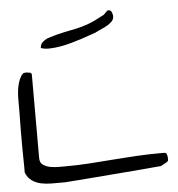

<svg xmlns="http://www.w3.org/2000/svg" viewBox="-47 -653 646 697"><g transform="rotate(-5 276.0 -304.0)"><path d="M19.5 -47.9V-70.3Q19.5 -87.9 19 -106.4Q18.6 -125 18.6 -142.6V-196.3Q18.6 -216.8 19 -235.8Q19.5 -254.9 19.5 -268.6V-313.5Q19.5 -329.1 21 -343.8Q22.5 -358.4 26.4 -372.6Q30.3 -386.7 38.1 -399.4Q43 -406.2 45.9 -407.7Q48.8 -409.2 57.6 -409.2Q61.5 -409.2 68.8 -407.7Q76.2 -406.2 76.2 -399.4V-95.7Q76.2 -79.1 86.9 -71.3Q97.7 -63.5 112.8 -60.5Q127.9 -57.6 143.6 -57.6H169.9Q212.9 -57.6 256.8 -60.5Q300.8 -63.5 343.8 -66.9Q386.7 -70.3 430.2 -72.8Q473.6 -75.2 517.6 -75.2H528.3Q534.2 -75.2 536.6 -73.2Q539.1 -71.3 540.5 -65.4Q542 -59.6 542 -47.9Q542 -44.9 537.6 -41.5Q533.2 -38.1 528.3 -36.1Q521.5 -32.2 513.7 -28.3Q501 -27.3 473.1 -24.9Q445.3 -22.5 410.6 -19.5Q376 -16.6 337.9 -13.7Q299.8 -10.7 264.6 -7.8Q229.5 -4.9 202.1 -2.9Q174.8 -1 162.1 0H113.3Q92.8 0 74.7 -3.9Q56.6 -7.8 42 -18.1Q27.3 -28.3 19.5 -47.9ZM117.2 -493.2Q117.2 -505.9 125.5 -513.7Q133.8 -521.5 144.5 -526.4Q181.6 -538.1 206.1 -543Q230.5 -547.9 251.5 -552.2Q272.5 -556.6 296.4 -565.4Q320.3 -574.2 355.5 -593.8Q357.4 -595.7 362.3 -600.6Q367.2 -605.5 369.1 -607.4H371.1Q371.1 -607.4 371.6 -607.9Q372.1 -608.4 373 -608.4Q381.8 -608.4 385.3 -600.1Q388.7 -591.8 388.7 -585Q388.7 -572.3 377.4 -563Q366.2 -553.7 355.5 -548.8Q338.9 -541 331.5 -537.6Q324.2 -534.2 318.4 -531.2Q311.5 -529.3 298.3 -524.4Q285.2 -519.5 267.1 -513.7Q249 -507.8 228.5 -502Q208 -496.1 187.5 -492.7Q167 -489.3 148.9 -488.8Q130.9 -488.3 117.2 -493.2Z"/></g></svg>

Font: Swanky and Moo Moo Cyrillic
Style: Regular
Weight: 400
Designer: Kimberly Geswein; Denis Ignatov
Foundry: Kimberly Geswein; Denis Ignatov
Version: Version 1.003 June 27, 2018